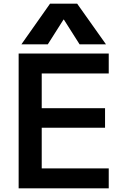

<svg xmlns="http://www.w3.org/2000/svg" viewBox="-20 -1020 674 1040"><path d="M81 0V-730H569V-622H206V-434H549V-328H206V-108H569V0ZM96 -780 251 -1000H398L554 -780H411L326 -914H324L239 -780Z"/></svg>

Font: M PLUS 2 Thin SemiBold
Style: Regular
Weight: 600
Version: Version 1.001